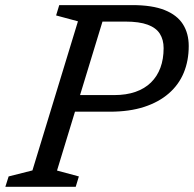

<svg xmlns="http://www.w3.org/2000/svg" viewBox="-40 -714 741 734"><path d="M396.5 -350.5Q442.5 -350.5 477.8 -362.8Q513 -375 537 -398.5Q561 -422 573.2 -455Q585.5 -488 585.5 -530Q585.5 -562 571.2 -584.8Q557 -607.5 524.8 -619.5Q492.5 -631.5 439 -631.5H275L298 -694.5H466Q542 -694.5 589.5 -675.5Q637 -656.5 659.2 -621.5Q681.5 -586.5 681.5 -538Q681.5 -482 662.5 -436Q643.5 -390 605.2 -356.8Q567 -323.5 510.8 -305.2Q454.5 -287 380 -287H172.5L191.5 -350.5ZM178 -62 261.5 -39.5 249.5 0H-19.5L-7 -39.5L84 -62.5L258 -632.5L174.5 -655L186.5 -694.5H371Z"/></svg>

Font: Newsreader 10pt
Style: Italic
Weight: 400
Italic angle: -17°
Version: Version 1.003